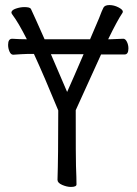

<svg xmlns="http://www.w3.org/2000/svg" viewBox="-20 -729 540 758"><path d="M260 9Q244 9 225.5 1Q207 -7 207 -19Q210 -108 210 -293Q155 -427 114 -516H87L63 -515L33 -513H32Q23 -513 17.5 -525.5Q12 -538 12 -552Q12 -576 28 -576Q57 -574 86 -574Q52 -641 29 -671Q25 -677 25 -679Q25 -689 42.5 -695Q60 -701 76 -701Q98 -701 102 -694Q118 -660 156 -574H336V-575Q366 -644 371 -657Q383 -689 388.5 -699Q394 -709 412 -709Q430 -709 447.5 -700Q465 -691 465 -683L464 -679Q444 -650 407 -574H416Q428 -574 466 -576H467Q475 -576 481 -564Q487 -552 487 -538Q487 -514 472 -514H379L279 -294Q279 -95 280 -74Q282 -25 282 -1Q282 9 260 9ZM245 -366Q268 -417 310 -515H181Q209 -451 245 -366Z"/></svg>

Font: LXGW WenKai Mono TC
Style: Regular
Weight: 400
Designer: LXGW / Fontworks Inc.
Foundry: LXGW / Fontworks Inc.
Version: Version 1.330